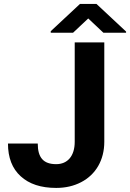

<svg xmlns="http://www.w3.org/2000/svg" viewBox="-20 -921 644 951"><path d="M458 -901.4H376L231.4 -766.6V-758.8H341.8L417 -829.6L492.2 -758.8H604.5V-764.6ZM350.1 -218.8C350.1 -147.9 314.5 -107.9 258.3 -107.9C195.3 -107.9 167 -140.1 167 -210H19.5C19.5 -140.1 40.5 -85.9 82.5 -47.9C124.5 -9.3 183.1 9.8 258.3 9.8C304.2 9.8 345.2 0.5 381.8 -18.6C454.6 -56.2 496.6 -128.4 496.6 -218.8V-710.9H350.1Z"/></svg>

Font: Roboto
Style: Bold
Weight: 700
Designer: Google
Version: Version 2.137; 2017